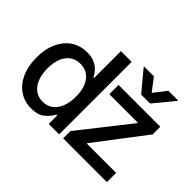

<svg xmlns="http://www.w3.org/2000/svg" viewBox="-144 -1029 1324 1324"><g transform="rotate(45 518.5 -367.0)"><path d="M40 -263.7Q40 -348.1 68.6 -409.9Q97.2 -471.7 147.7 -504.4Q198.2 -537.1 262.7 -537.1Q308.1 -537.1 338.6 -522.2Q369.1 -507.3 386 -487.8Q402.8 -468.3 416 -444.3H420.9V-707H525.4V0H423.8V-83H416Q394.5 -43.9 359.9 -16.6Q325.2 10.7 261.7 10.7Q197.8 10.7 147.5 -22.5Q97.2 -55.7 68.6 -117.9Q40 -180.2 40 -263.7ZM423.8 -265.6Q423.8 -321.3 407.7 -362.3Q391.6 -403.3 360.4 -425.8Q329.1 -448.2 285.2 -448.2Q240.2 -448.2 209 -424.8Q177.7 -401.4 162.1 -360.1Q146.5 -318.8 146.5 -265.6Q146.5 -211.4 162.4 -168.9Q178.2 -126.5 209.7 -102.3Q241.2 -78.1 285.2 -78.1Q328.6 -78.1 359.9 -101.6Q391.1 -125 407.5 -167.5Q423.8 -210 423.8 -265.6ZM564.5 -71.3 851.6 -435.5V-440.4H574.2V-530.3H981.4V-455.1L706.1 -94.7V-89.8H991.2V0H564.5ZM774.4 -653.3 845.7 -745.1H939.5V-740.2L818.4 -593.8H731.4L609.4 -740.2V-745.1H704.1Z"/></g></svg>

Font: Pretendard JP Medium
Style: Regular
Weight: 500
Designer: Base glyphs from Inter by Rasmus Andersson; Hangeul glyphs from Noto Sans CJK(Source Han Sans) by Jang Soo-young and Kan
Foundry: Kil Hyung-jin
Version: Version 1.309